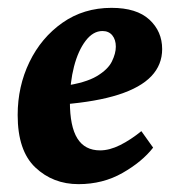

<svg xmlns="http://www.w3.org/2000/svg" viewBox="-20 -456 448 489"><path d="M264 -436Q328 -436 360.5 -406Q393 -376 393 -331Q393 -291 365.5 -262Q338 -233 282 -215Q226 -197 140 -190L142 -237Q198 -245 226.5 -262Q255 -279 265 -299.5Q275 -320 275 -337Q275 -355 266 -366Q257 -377 241 -377Q217 -377 198 -352Q179 -327 168.5 -286.5Q158 -246 158 -197Q158 -134 177 -103.5Q196 -73 235 -73Q259 -73 286 -86.5Q313 -100 340 -122L370 -80Q342 -44 292 -15.5Q242 13 180 13Q115 13 70 -29.5Q25 -72 25 -163Q25 -236 55 -298Q85 -360 139 -398Q193 -436 264 -436Z"/></svg>

Font: Yrsa
Style: Bold Italic
Weight: 700
Italic angle: -7.10001°
Version: Version 2.004